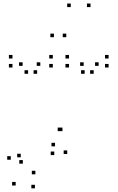

<svg xmlns="http://www.w3.org/2000/svg" viewBox="-20 -836 660 1078"><path d="M357.5 28.5V8.5H337.5V28.5ZM533.7 -466.2V-486.2H513.7V-466.2ZM506 -421.7V-441.7H486V-421.7ZM589.7 -457V-477H569.7V-457ZM589.7 -507.5V-527.5H569.7V-507.5ZM367.5 -507.5V-527.5H347.5V-507.5ZM367.5 -457V-477H347.5V-457ZM455.2 -421.7V-441.7H435.2V-421.7ZM449.8 -466.2V-486.2H429.8V-466.2ZM330.7 -99.7V-119.7H310.7V-99.7ZM324 -99.7V-119.7H304V-99.7ZM206.3 -466.2V-486.2H186.3V-466.2ZM188.5 -421.7V-441.7H168.5V-421.7ZM276.5 -457V-477H256.5V-457ZM276.5 -507.5V-527.5H256.5V-507.5ZM50 -507.5V-527.5H30V-507.5ZM50 -457V-477H30V-457ZM137.7 -421.7V-441.7H117.7V-421.7ZM107 -466.2V-486.2H87V-466.2ZM284.7 34.8V14.8H264.7V34.8ZM289 -14.3V-34.3H269V-14.3ZM178.7 142.8V122.8H158.7V142.8ZM108.3 82.8V62.8H88.3V82.8ZM96.5 47.2V27.2H76.5V47.2ZM40.5 60.8V40.8H20.5V60.8ZM68 205.5V185.5H48V205.5ZM176 221.5V201.5H156V221.5ZM282.8 -627.2V-647.2H262.8V-627.2ZM377.3 -796.2V-816.2H357.3V-796.2ZM488.2 -796.2V-816.2H468.2V-796.2ZM352.3 -627.2V-647.2H332.3V-627.2Z"/></svg>

Font: Monaspace Xenon Dots Var
Style: Regular
Weight: 400
Designer: Riley Cran and the Lettermatic Team
Version: Version 1.100 (Monaspace Xenon Dots)